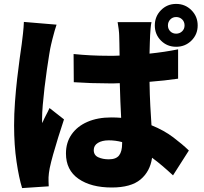

<svg xmlns="http://www.w3.org/2000/svg" viewBox="-20 -891 1040 981"><path d="M459 -124Q459 -98 482 -87.5Q505 -77 536 -77Q573 -77 588.5 -97Q604 -117 604 -158Q604 -160 604 -162Q604 -164 604 -165Q570 -174 536 -174Q502 -174 480.5 -161Q459 -148 459 -124ZM754 -778Q751 -764 749.5 -746Q748 -728 747 -711Q746 -697 745.5 -672.5Q745 -648 744 -617Q782 -621 819 -626.5Q856 -632 890 -639V-489Q856 -484 819 -480Q782 -476 744 -473Q745 -405 748 -350Q751 -295 754 -251Q818 -225 865 -189.5Q912 -154 945 -122L864 5Q836 -21 809.5 -43.5Q783 -66 757 -85Q747 -15 698 26Q649 67 551 67Q445 67 381 22.5Q317 -22 317 -107Q317 -163 346 -204.5Q375 -246 427 -268.5Q479 -291 548 -291Q561 -291 573.5 -290.5Q586 -290 599 -289Q597 -329 595 -374Q593 -419 592 -466Q578 -465 563.5 -465Q549 -465 535 -465Q446 -465 357 -471L356 -615Q443 -606 534 -606Q548 -606 562.5 -606Q577 -606 591 -607Q590 -642 590 -669Q590 -696 589 -709Q589 -720 586.5 -741Q584 -762 581 -778ZM269 -765Q265 -754 259 -733Q253 -712 248 -692Q243 -672 241 -663Q237 -647 231.5 -613Q226 -579 219.5 -534.5Q213 -490 207.5 -443Q202 -396 198.5 -354.5Q195 -313 195 -285Q195 -283 195 -274Q195 -265 196 -262Q205 -284 214 -300.5Q223 -317 233 -339L307 -281Q292 -236 277.5 -189.5Q263 -143 251.5 -102Q240 -61 234 -32Q232 -22 230 -7.5Q228 7 228 15Q228 23 228 35.5Q228 48 229 61L93 70Q77 19 64.5 -65Q52 -149 52 -251Q52 -308 56.5 -369.5Q61 -431 67.5 -488Q74 -545 80.5 -591.5Q87 -638 91 -666Q94 -689 97.5 -720Q101 -751 102 -779ZM838 -761Q838 -743 850 -731Q862 -719 880 -719Q898 -719 910.5 -731Q923 -743 923 -761Q923 -780 910.5 -792Q898 -804 880 -804Q862 -804 850 -791.5Q838 -779 838 -761ZM771 -761Q771 -807 802.5 -839Q834 -871 880 -871Q926 -871 958 -839Q990 -807 990 -761Q990 -715 958 -683.5Q926 -652 880 -652Q834 -652 802.5 -683.5Q771 -715 771 -761Z"/></svg>

Font: Source Han Sans CN Heavy
Style: Regular
Weight: 900
Designer: Ryoko NISHIZUKA 西塚涼子 (kana, bopomofo & ideographs); Paul D. Hunt (Latin, Greek & Cyrillic); Sandoll Communications 산돌커뮤니
Foundry: Adobe
Version: Version 2.000;hotconv 1.0.107;makeotfexe 2.5.65593